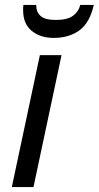

<svg xmlns="http://www.w3.org/2000/svg" viewBox="-20 -760 401 780"><path d="M28 0 142 -536H230L116 0ZM198 -606Q144 -606 109 -634.5Q74 -663 74 -718Q74 -723 74 -728.5Q74 -734 75 -740H127Q127 -711 145 -695Q163 -679 207 -679Q253 -679 276 -695.5Q299 -712 306 -740H361Q345 -668 303 -637Q261 -606 198 -606Z"/></svg>

Font: Noto Sans IKEA
Style: Italic
Weight: 400
Italic angle: -12°
Designer: Monotype Design Team
Foundry: Monotype Imaging Inc.
Version: Version 2.001